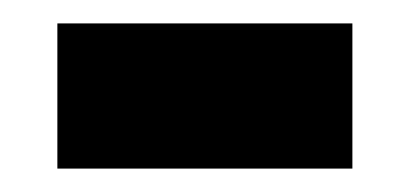

<svg xmlns="http://www.w3.org/2000/svg" viewBox="-20 -350 350 164"><path d="M29 -206V-330H281V-206Z"/></svg>

Font: Noto Sans Condensed
Style: Regular
Weight: 400
Width: 3
Version: Version 2.013